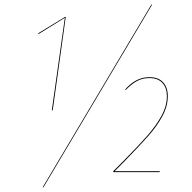

<svg xmlns="http://www.w3.org/2000/svg" viewBox="-20 -754 840 841"><path d="M211 -271H207L264 -676L149 -605L147 -608L265 -680H268ZM646 -733 170 67 167 66 643 -734ZM715 -333Q715 -289 691.5 -245.5Q668 -202 631.5 -160.5Q595 -119 522 -44Q482 -4 482 -4H680L679 0H476V-4L516 -44Q589 -118 626.5 -161Q664 -204 687.5 -247Q711 -290 711 -333Q711 -369 691.5 -390.5Q672 -412 634 -412Q604 -412 580 -399Q556 -386 531 -360L528 -362Q552 -389 578 -402.5Q604 -416 634 -416Q674 -416 694.5 -393.5Q715 -371 715 -333Z"/></svg>

Font: Fira Sans Condensed Four
Style: Italic
Weight: 100
Width: 3
Italic angle: -8°
Designer: bBox Type GmbH & Carrois Corporate GbR & Edenspiekermann AG
Foundry: bBox Type GmbH & Carrois Corporate GbR & Edenspiekermann AG
Version: Version 4.301